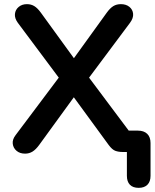

<svg xmlns="http://www.w3.org/2000/svg" viewBox="-20 -733 746 926"><path d="M649 173Q621 173 606.5 158Q592 143 592 115V-16L607 0H571Q552 0 536.5 -5.5Q521 -11 504 -34L314 -294H358L169 -34Q153 -12 137 -2Q121 8 101 8Q76 8 60 -5.5Q44 -19 41.5 -39.5Q39 -60 55 -81L284 -386V-331L66 -623Q50 -645 52 -665.5Q54 -686 70 -699.5Q86 -713 110 -713Q130 -713 145.5 -703.5Q161 -694 177 -672L357 -424H316L495 -672Q511 -694 526.5 -703.5Q542 -713 563 -713Q588 -713 604 -700Q620 -687 622 -666.5Q624 -646 607 -623L389 -331V-386L636 -56L573 -103H645Q674 -103 690 -87.5Q706 -72 706 -43V115Q706 143 691 158Q676 173 649 173Z"/></svg>

Font: Nunito
Style: Bold
Weight: 700
Designer: Vernon Adams
Foundry: Vernon Adams
Version: Version 3.602